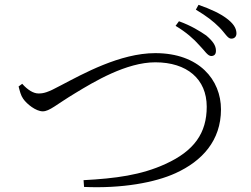

<svg xmlns="http://www.w3.org/2000/svg" viewBox="-20 -810 1040 795"><path d="M805 -623C828 -600 840 -577 856 -578C869 -579 875 -587 874 -603C873 -622 862 -639 834 -663C808 -681 771 -704 721 -722L707 -703C752 -676 783 -648 805 -623ZM888 -697C912 -673 923 -649 938 -650C952 -650 960 -660 959 -674C958 -695 945 -714 918 -734C893 -753 854 -772 802 -790L791 -770C836 -743 863 -722 888 -697ZM72 -463 57 -452C62 -433 66 -415 76 -401C91 -379 129 -349 157 -349C185 -349 213 -377 291 -424C370 -472 503 -552 623 -552C754 -552 836 -483 836 -368C836 -259 784 -185 665 -131C565 -85 458 -71 326 -64L328 -36C485 -29 622 -54 707 -93C817 -143 895 -228 895 -357C895 -479 805 -590 623 -590C477 -590 323 -504 233 -457C176 -426 160 -423 139 -423C119 -423 95 -437 72 -463Z"/></svg>

Font: Noto Serif TC Light
Style: Regular
Weight: 300
Designer: Ryoko NISHIZUKA 西塚涼子 (kana & ideographs); Frank Grießhammer (Latin, Greek & Cyrillic); Wenlong ZHANG 张文龙 (bopomofo); San
Foundry: Adobe
Version: Version 2.001;hotconv 1.1.0;makeotfexe 2.6.0